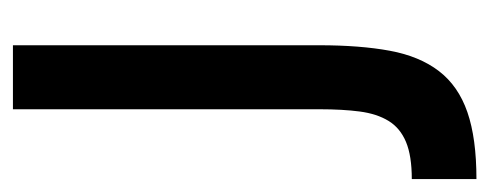

<svg xmlns="http://www.w3.org/2000/svg" viewBox="-307 -264 757 297"><g transform="rotate(-90 71.5 -115.5)"><path d="M150 0Q150 63 141.5 109Q133 155 110 185Q87 215 46.5 229Q6 243 -57 243V143Q-21 143 0.5 134Q22 125 33 107Q44 89 47.5 62.5Q51 36 51 0V-474H150Z"/></g></svg>

Font: Railway
Style: Regular
Weight: 400
Version: 1.000